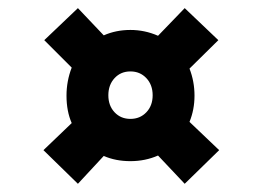

<svg xmlns="http://www.w3.org/2000/svg" viewBox="-20 -552 640 468"><path d="M169.9 -104 85.9 -186 154.8 -252Q142.1 -280.8 142.1 -318.8Q142.1 -354.5 154.8 -387.2L87.9 -454.1L169.9 -532.2L232.9 -465.8Q262.7 -479 297.9 -479Q333 -479 365.2 -464.8L430.2 -532.2L512.2 -454.1L441.9 -384.8Q454.1 -353.5 454.1 -318.8Q454.1 -284.7 441.9 -254.9L514.2 -186L430.2 -104L365.2 -172.9Q334 -159.2 297.9 -159.2Q261.7 -159.2 232.9 -171.9ZM259.3 -361.6Q244.1 -345.2 244.1 -319.8Q244.1 -294.4 259.3 -278.3Q274.4 -262.2 297.9 -262.2Q321.3 -262.2 336.7 -278.3Q352.1 -294.4 352.1 -319.8Q352.1 -345.2 336.7 -361.6Q321.3 -377.9 297.9 -377.9Q274.4 -377.9 259.3 -361.6Z"/></svg>

Font: Apfel Grotezk
Style: Bold
Weight: 700
Designer: Luigi Gorlero
Foundry: Collletttivo
Version: Version 2.000;FEAKit 1.0